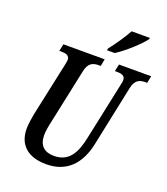

<svg xmlns="http://www.w3.org/2000/svg" viewBox="-166 -1046 1022 1172"><g transform="rotate(20 345.5 -460.5)"><path d="M383 -771H433C490 -806 573 -883 601 -921L604 -931H485C459 -883 417 -823 386 -784ZM272 10C404 10 482 -72 510 -209L592 -600C604 -660 637 -668 671 -668H682L691 -714H482L472 -668H482C515 -668 539 -663 539 -632C539 -626 537 -613 534 -602L455 -230C434 -127 397 -54 299 -54C235 -54 200 -87 200 -153C200 -180 206 -213 214 -248L289 -601C301 -660 334 -668 369 -668H380L389 -714H121L111 -668H121C154 -668 178 -663 178 -632C178 -626 176 -617 172 -597L98 -252C93 -228 86 -180 86 -154C86 -50 151 10 272 10Z"/></g></svg>

Font: Noto Serif Condensed Semi
Style: Italic
Weight: 600
Width: 3
Italic angle: -12°
Designer: Monotype Design Team
Foundry: Monotype Imaging Inc.
Version: Version 1.901